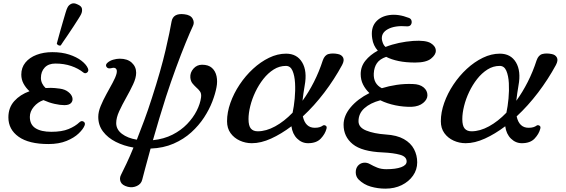

<svg xmlns="http://www.w3.org/2000/svg" viewBox="-20 -847 3374 1145"><path d="M269 12Q152 12 91 -31.5Q30 -75 30 -147Q30 -205 65 -244Q100 -283 156 -303Q134 -323 120.5 -348Q107 -373 107 -402Q107 -444 131.5 -474Q156 -504 198 -520Q240 -536 292 -536Q349 -536 393 -521.5Q437 -507 465.5 -485Q494 -463 504 -440Q511 -424 500 -415Q489 -406 478 -414Q447 -439 404.5 -453.5Q362 -468 310 -468Q269 -468 246.5 -444Q224 -420 224 -382Q224 -365 231.5 -349.5Q239 -334 252 -322Q260 -322 267.5 -322.5Q275 -323 283 -323Q304 -323 336.5 -318.5Q369 -314 388 -298Q407 -283 411.5 -265Q416 -247 404.5 -233.5Q393 -220 364 -220Q339 -220 305.5 -227.5Q272 -235 239 -250Q205 -238 181.5 -210Q158 -182 158 -150Q158 -104 191.5 -82.5Q225 -61 286 -61Q349 -61 389 -77.5Q429 -94 454 -118Q466 -129 478 -122Q490 -115 485 -100Q477 -78 449.5 -51.5Q422 -25 376.5 -6.5Q331 12 269 12ZM342.2 -576Q335.6 -573.4 328.2 -577.2Q320.8 -581 318.7 -586.7Q319.8 -590.8 325.3 -611.3Q330.8 -631.8 338.9 -660.7Q347 -689.6 355.6 -718.8Q364.1 -748 371 -771.1Q377.9 -794.1 382 -801.1Q389.1 -816.7 405 -824.2Q420.9 -831.6 442.2 -820.8Q466.6 -810.6 468.9 -794.6Q471.2 -778.6 464 -763Q460.5 -755.1 447.8 -735.1Q435.1 -715.1 418.3 -689.2Q401.5 -663.3 384.6 -638.6Q367.7 -613.8 355.7 -596.5Q343.8 -579.2 342.2 -576Z M742 267Q708 258 699.5 237.5Q691 217 701 197Q715 169 734.5 128Q754 87 776 33Q718 23 670.5 -1Q623 -25 594.5 -62.5Q566 -100 566 -150Q566 -180 580.5 -215Q595 -250 614.5 -285.5Q634 -321 651.5 -353Q669 -385 675 -408Q680 -429 671.5 -437.5Q663 -446 646 -441Q624 -435 615.5 -447.5Q607 -460 620 -472Q634 -485 655 -491Q676 -497 694 -497Q740 -497 766 -473Q792 -449 792 -413Q792 -383 774 -344.5Q756 -306 732.5 -264.5Q709 -223 691 -184Q673 -145 673 -113Q673 -75 707 -49Q741 -23 796 -14Q817 -67 840 -129Q863 -191 886 -263Q940 -430 967 -546.5Q994 -663 1003 -718Q1012 -770 1079 -762Q1116 -758 1128.5 -736Q1141 -714 1131 -693Q1114 -657 1087 -591Q1060 -525 1029.5 -442Q999 -359 970 -270Q950 -208 930 -141Q910 -74 892 -11Q958 -18 1009 -44Q1060 -70 1096 -107.5Q1132 -145 1153 -186.5Q1174 -228 1179 -266Q1182 -289 1172.5 -302Q1163 -315 1150 -326Q1138 -337 1127.5 -350Q1117 -363 1115 -385Q1113 -414 1133.5 -437.5Q1154 -461 1185 -461Q1223 -461 1244 -442Q1265 -423 1271.5 -392Q1278 -361 1271 -326Q1264 -288 1246 -241Q1228 -194 1197 -146.5Q1166 -99 1121 -58Q1076 -17 1015.5 9.5Q955 36 878 39Q859 106 846 156.5Q833 207 828 225Q822 250 796.5 262Q771 274 742 267Z M1482 7Q1444 7 1410 -8.5Q1376 -24 1355 -53Q1334 -82 1334 -124Q1334 -177 1354 -233.5Q1374 -290 1409 -342.5Q1444 -395 1489 -436.5Q1534 -478 1584.5 -502.5Q1635 -527 1686 -527Q1751 -527 1782 -475Q1813 -423 1797 -337Q1793 -312 1789.5 -289.5Q1786 -267 1784 -246Q1821 -297 1852 -358Q1883 -419 1905 -487Q1916 -519 1940 -525Q1964 -531 1994 -525Q2017 -521 2026 -504Q2035 -487 2020 -459Q1974 -374 1914 -295Q1854 -216 1786 -153Q1801 -85 1857 -85Q1874 -85 1885.5 -88.5Q1897 -92 1905 -98Q1912 -103 1921.5 -98Q1931 -93 1927 -79Q1919 -48 1893 -20.5Q1867 7 1817 7Q1780 7 1752 -20.5Q1724 -48 1718 -94Q1657 -48 1596.5 -20.5Q1536 7 1482 7ZM1517 -64Q1567 -64 1621 -93.5Q1675 -123 1725 -175Q1733 -212 1737.5 -259.5Q1742 -307 1739.5 -351.5Q1737 -396 1724.5 -425Q1712 -454 1685 -454Q1646 -454 1612 -432.5Q1578 -411 1550.5 -376Q1523 -341 1503 -299Q1483 -257 1472.5 -214.5Q1462 -172 1462 -137Q1462 -97 1476 -80.5Q1490 -64 1517 -64Z M2278 278Q2234 278 2191.5 266Q2149 254 2118 223Q2102 206 2101.5 182Q2101 158 2114 142Q2128 126 2148 123.5Q2168 121 2187 132Q2206 143 2229.5 152.5Q2253 162 2284 162Q2340 162 2372.5 150Q2405 138 2405 116Q2405 87 2366 76Q2327 65 2263 62Q2138 57 2083.5 12.5Q2029 -32 2029 -103Q2029 -157 2071 -207Q2113 -257 2183 -292Q2159 -315 2145 -343Q2131 -371 2131 -405Q2131 -450 2159 -485Q2187 -520 2233 -545Q2206 -575 2200 -616Q2190 -677 2218.5 -713Q2247 -749 2301 -757Q2355 -765 2419 -740Q2432 -735 2434.5 -722Q2437 -709 2430 -699Q2423 -689 2407 -690Q2335 -696 2293 -673Q2251 -650 2258 -608Q2261 -595 2265.5 -585Q2270 -575 2279 -567Q2317 -582 2359.5 -591Q2402 -600 2444 -603Q2519 -608 2549 -589.5Q2579 -571 2579 -544Q2579 -520 2550 -497Q2521 -474 2456 -474Q2400 -474 2357 -483Q2314 -492 2283 -508Q2245 -495 2228 -470.5Q2211 -446 2209 -409Q2206 -347 2257 -321Q2299 -334 2346 -341Q2393 -348 2442 -346Q2483 -345 2506 -326Q2529 -307 2529 -279Q2529 -254 2503.5 -233Q2478 -212 2435 -210Q2386 -209 2337.5 -219Q2289 -229 2248 -249Q2188 -233 2153 -201.5Q2118 -170 2118 -124Q2118 -87 2164 -68.5Q2210 -50 2280 -45Q2347 -41 2388.5 -17.5Q2430 6 2449 42.5Q2468 79 2468 121Q2468 165 2443 200.5Q2418 236 2375.5 257Q2333 278 2278 278Z M2757 7Q2719 7 2685 -8.5Q2651 -24 2630 -53Q2609 -82 2609 -124Q2609 -177 2629 -233.5Q2649 -290 2684 -342.5Q2719 -395 2764 -436.5Q2809 -478 2859.5 -502.5Q2910 -527 2961 -527Q3026 -527 3057 -475Q3088 -423 3072 -337Q3068 -312 3064.5 -289.5Q3061 -267 3059 -246Q3096 -297 3127 -358Q3158 -419 3180 -487Q3191 -519 3215 -525Q3239 -531 3269 -525Q3292 -521 3301 -504Q3310 -487 3295 -459Q3249 -374 3189 -295Q3129 -216 3061 -153Q3076 -85 3132 -85Q3149 -85 3160.5 -88.5Q3172 -92 3180 -98Q3187 -103 3196.5 -98Q3206 -93 3202 -79Q3194 -48 3168 -20.5Q3142 7 3092 7Q3055 7 3027 -20.5Q2999 -48 2993 -94Q2932 -48 2871.5 -20.5Q2811 7 2757 7ZM2792 -64Q2842 -64 2896 -93.5Q2950 -123 3000 -175Q3008 -212 3012.5 -259.5Q3017 -307 3014.5 -351.5Q3012 -396 2999.5 -425Q2987 -454 2960 -454Q2921 -454 2887 -432.5Q2853 -411 2825.5 -376Q2798 -341 2778 -299Q2758 -257 2747.5 -214.5Q2737 -172 2737 -137Q2737 -97 2751 -80.5Q2765 -64 2792 -64Z"/></svg>

Font: Zen Antique Soft
Style: Regular
Weight: 400
Designer: Yoshimichi Ohira
Foundry: Positype
Version: Version 1.001